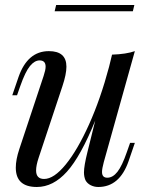

<svg xmlns="http://www.w3.org/2000/svg" viewBox="-20 -732 607 766"><path d="M499 -162H518L493 -89Q457 14 372 14Q356 14 342 7Q328 0 321 -13Q315 -27 315 -44Q315 -70 329 -126L360 -251Q302 -108 247 -47Q192 14 127 14Q43 14 43 -63Q43 -95 57 -137L154 -429Q162 -453 162 -466Q162 -491 138 -491Q118 -491 99.5 -468.5Q81 -446 61 -389L48 -352H29L54 -425Q90 -528 175 -528Q245 -528 245 -466Q245 -436 229 -388L134 -102Q124 -72 124 -52Q124 -18 156 -18Q195 -18 242 -75.5Q289 -133 335 -235Q381 -337 415 -465L427 -514Q484 -516 518 -528L394 -85Q387 -59 387 -46Q387 -23 408 -23Q430 -23 448.5 -46.5Q467 -70 486 -125ZM510 -687H198L204 -712H516Z"/></svg>

Font: Playfair Display
Style: Italic
Weight: 400
Italic angle: -14°
Designer: Claus Eggers Sørensen
Foundry: Claus Eggers Sørensen
Version: Version 1.200; ttfautohint (v1.6)